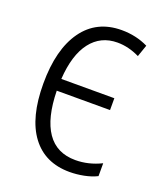

<svg xmlns="http://www.w3.org/2000/svg" viewBox="-108 -617 601 701"><g transform="rotate(20 192.0 -266.0)"><path d="M243 10Q147 10 95 -59.5Q43 -129 43 -261Q43 -394 96 -468Q149 -542 246 -542Q302 -542 349 -519L333 -473Q290 -494 247 -494Q182 -494 143.5 -444Q105 -394 99 -299H305V-253H98Q100 -147 137.5 -92.5Q175 -38 248 -38Q299 -38 348 -62V-12Q326 -1 298 4.5Q270 10 243 10Z"/></g></svg>

Font: Noto Sans Condensed Light
Style: Regular
Weight: 300
Width: 3
Designer: Monotype Design Team
Foundry: Monotype Imaging Inc.
Version: Version 2.013; ttfautohint (v1.8.4.7-5d5b)